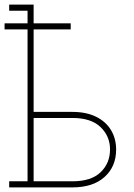

<svg xmlns="http://www.w3.org/2000/svg" viewBox="-31 -812 579 832"><path d="M8.8 0V-26.4H88.4V-684.6H-11.2V-710.9H88.4V-765.6H8.8V-792H114.7V-710.9H275.4V-684.6H114.7V-327.1H283.2Q342.3 -327.1 384.8 -306.4Q427.2 -285.6 449.7 -248.8Q472.2 -211.9 472.2 -163.6Q472.2 -90.3 422.1 -45.2Q372.1 0 283.2 0ZM114.7 -26.4H283.2Q364.3 -26.4 405 -65.7Q445.8 -105 445.8 -164.6Q445.8 -221.7 404.8 -261.2Q363.8 -300.8 283.2 -300.8H114.7Z"/></svg>

Font: Roboto Slab LO Thin
Style: Regular
Weight: 250
Designer: Google
Version: Version 2.00;September 28, 2018;FontCreator 11.5.0.2427 64-b